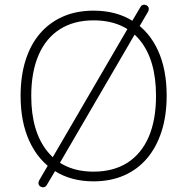

<svg xmlns="http://www.w3.org/2000/svg" viewBox="-20 -758 791 811"><path d="M375 8Q280 8 211 -36Q142 -80 104.5 -161Q67 -242 67 -353Q67 -437 88 -503.5Q109 -570 149 -616.5Q189 -663 246 -688Q303 -713 375 -713Q471 -713 540.5 -669.5Q610 -626 647 -545.5Q684 -465 684 -354Q684 -270 662.5 -203Q641 -136 601 -89Q561 -42 504 -17Q447 8 375 8ZM375 -33Q459 -33 518 -70.5Q577 -108 608 -179.5Q639 -251 639 -353Q639 -505 570.5 -588.5Q502 -672 375 -672Q292 -672 233 -634.5Q174 -597 143 -525.5Q112 -454 112 -353Q112 -202 181 -117.5Q250 -33 375 -33ZM178 23Q174 30 168.5 32Q163 34 157 32.5Q151 31 147 27Q143 23 142.5 16.5Q142 10 146 3L184 -62L197 -84L521 -640L534 -662L573 -728Q577 -735 582.5 -737Q588 -739 594 -737.5Q600 -736 604 -732Q608 -728 608.5 -721.5Q609 -715 605 -708L567 -643L554 -621L230 -65L217 -43Z"/></svg>

Font: Nunito ExtraLight
Style: Regular
Weight: 200
Designer: Vernon Adams
Foundry: Vernon Adams
Version: Version 3.602